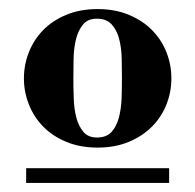

<svg xmlns="http://www.w3.org/2000/svg" viewBox="-20 -721 426 419"><path d="M354 -549.8Q354 -579.6 343.3 -606.9Q332.5 -634.3 311.8 -655.3Q291 -676.3 261 -688.7Q231 -701.2 192.9 -701.2Q154.8 -701.2 124.8 -688.7Q94.7 -676.3 74.2 -655.3Q53.7 -634.3 43 -606.9Q32.2 -579.6 32.2 -549.8Q32.2 -520.5 43 -493.2Q53.7 -465.8 74.2 -444.8Q94.7 -423.8 124.8 -411.4Q154.8 -398.9 192.9 -398.9Q231 -398.9 261 -411.4Q291 -423.8 311.8 -444.8Q332.5 -465.8 343.3 -493.2Q354 -520.5 354 -549.8ZM349.1 -321.8V-354H37.1V-321.8ZM246.1 -549.8Q246.1 -529.8 245.4 -507.1Q244.6 -484.4 239.7 -465.3Q234.9 -446.3 224.1 -433.8Q213.4 -421.4 192.9 -420.9Q172.9 -420.4 162.1 -433.1Q151.4 -445.8 146.5 -464.8Q141.6 -483.9 140.9 -506.8Q140.1 -529.8 140.1 -549.8Q140.1 -570.3 140.6 -593.5Q141.1 -616.7 146 -636Q150.9 -655.3 161.6 -668Q172.4 -680.7 192.9 -680.2Q213.4 -679.7 224.4 -667Q235.4 -654.3 240.2 -635.3Q245.1 -616.2 245.6 -593.3Q246.1 -570.3 246.1 -549.8Z"/></svg>

Font: Galatia SIL
Style: Bold
Weight: 700
Designer: Development by SIL's NRSI team
Version: Version 2.1